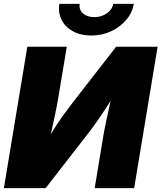

<svg xmlns="http://www.w3.org/2000/svg" viewBox="-20 -968 831 988"><path d="M670.4 0H467.3L511.2 -265.6Q515.6 -293 524.4 -335Q533.2 -377 544.4 -427.2Q555.7 -477.5 567.9 -528.8L596.7 -524.9Q563 -470.2 534.4 -425.8Q505.9 -381.3 478.5 -342.5Q451.2 -303.7 421.4 -265.6L214.8 0H0L120.6 -727.5H323.7L279.3 -460.9Q273.9 -428.2 263.4 -378.9Q252.9 -329.6 241.7 -278.1Q230.5 -226.6 221.2 -187L203.6 -209.5Q230.5 -260.3 256.1 -301.3Q281.7 -342.3 306.6 -376.7Q331.5 -411.1 355.5 -441.9L577.6 -727.5H791ZM449.7 -785.2Q395 -785.2 355.5 -806.9Q315.9 -828.6 297.1 -865.7Q278.3 -902.8 285.6 -948.2H390.1Q385.3 -918.9 406.7 -899.4Q428.2 -879.9 465.3 -879.9Q489.7 -879.9 510.7 -888.9Q531.7 -897.9 545.7 -913.3Q559.6 -928.7 562.5 -948.2H668.5Q661.1 -902.8 629.6 -865.7Q598.1 -828.6 551.3 -806.9Q504.4 -785.2 449.7 -785.2Z"/></svg>

Font: Inter 20pt Black
Style: Italic
Weight: 900
Italic angle: -9.3988°
Version: Version 4.001;git-66647c0bb